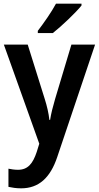

<svg xmlns="http://www.w3.org/2000/svg" viewBox="-20 -786 539 1046"><path d="M424 -756V-766H285C261 -721 219 -661 186 -618V-606H268C315 -643 394 -718 424 -756ZM1 -543 194 -3 180 42C159 105 132 139 78 139C59 139 40 136 26 133V232C45 236 67 240 95 240C191 240 254 183 292 69L498 -543H369L280 -246C268 -205 258 -166 253 -133H249C245 -170 236 -208 224 -246L131 -543Z"/></svg>

Font: Noto Sans Thai SemCond SemBd
Style: Regular
Weight: 600
Width: 4
Designer: Monotype Design Team
Foundry: Monotype Imaging Inc.
Version: Version 2.002